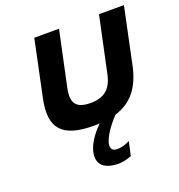

<svg xmlns="http://www.w3.org/2000/svg" viewBox="-131 -610 886 948"><g transform="rotate(-20 312.0 -136.5)"><path d="M91 -205C59 -56 114 9 281 9C292 9 302 9 312 8C271 48 242 92 234 130C220 192 257 227 333 227C354 227 380 221 401 212L417 139C394 151 372 157 349 157C326 157 315 142 320 117C328 84 356 40 400 -6C488 -33 539 -97 562 -205L624 -500H493L431 -209C416 -135 378 -102 304 -102C230 -102 206 -135 221 -209L283 -500H153Z"/></g></svg>

Font: LT Wave Text Bold Italic
Style: Regular
Weight: 700
Designer: Daniel Lyons
Version: Version 2.5 (Glyphs App)